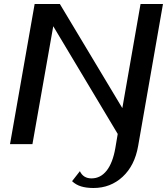

<svg xmlns="http://www.w3.org/2000/svg" viewBox="-20 -720 834 959"><path d="M340 185 379 135Q396 171 437 171Q482 171 512.5 132.5Q543 94 556 20L568 -51L246 -589L142 0H30L153 -700H279L591 -180L682 -700H794L670 9Q653 107 592.5 163Q532 219 447 219Q411 219 385 211Q359 203 340 185Z"/></svg>

Font: Fahkwang Medium
Style: Italic
Weight: 500
Italic angle: -10°
Version: Version 1.000; ttfautohint (v1.6)